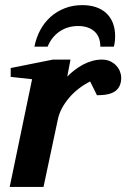

<svg xmlns="http://www.w3.org/2000/svg" viewBox="-20 -734 496 754"><path d="M456.1 -429.2Q456.1 -394.5 434.1 -377.2Q412.1 -359.9 360.8 -359.9L334 -414.1Q310.5 -402.3 289.3 -386Q268.1 -369.6 251.5 -350.1Q234.9 -330.6 223.1 -308.6Q211.4 -286.6 207 -264.2L150.9 0H18.1L106 -422.9L22 -432.1V-466.8L188 -500H256.8L244.1 -433.1Q257.3 -446.8 273.2 -459Q289.1 -471.2 306.6 -480.5Q324.2 -489.7 342.8 -494.9Q361.3 -500 379.9 -500Q399.4 -500 413.8 -492.9Q428.2 -485.8 437.5 -475.3Q446.8 -464.8 451.4 -452.4Q456.1 -439.9 456.1 -429.2ZM432.1 -591.8Q432.1 -581.5 430.9 -571Q429.7 -560.5 427.2 -550.8H374Q374 -590.8 350.1 -611.3Q326.2 -631.8 287.1 -631.8Q245.6 -631.8 214.1 -610.4Q182.6 -588.9 167 -550.8H115.2Q122.1 -586.4 138.4 -616.5Q154.8 -646.5 179 -668Q203.1 -689.5 234.6 -701.7Q266.1 -713.9 303.2 -713.9Q332.5 -713.9 356.2 -706.1Q379.9 -698.2 396.7 -682.9Q413.6 -667.5 422.9 -644.5Q432.1 -621.6 432.1 -591.8Z"/></svg>

Font: Charis SIL Phon
Style: Bold Italic
Weight: 700
Italic angle: -11°
Foundry: SIL International
Version: Version 5.000